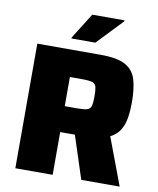

<svg xmlns="http://www.w3.org/2000/svg" viewBox="-96 -969 860 1044"><g transform="rotate(10 334.0 -447.5)"><path d="M61 0V-688H412Q504 -688 549 -662.5Q594 -637 608.5 -586.5Q623 -536 623 -462Q623 -418 617 -379Q611 -340 593 -309.5Q575 -279 539 -261L637 0H425L348 -236H342H267V0ZM267 -379H335Q372 -379 389.5 -384Q407 -389 412 -406Q417 -423 417 -459Q417 -493 413 -510.5Q409 -528 392 -534Q375 -540 335 -540H267ZM239 -748V-753L328 -895H506V-890L371 -748Z"/></g></svg>

Font: Saira ExtraBold
Style: Regular
Weight: 800
Designer: Hector Gatti with collaboration of the Omnibus-Type team
Foundry: Omnibus-Type
Version: Version 1.100; ttfautohint (v1.8.3)